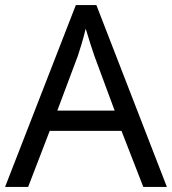

<svg xmlns="http://www.w3.org/2000/svg" viewBox="-20 -737 679 757"><path d="M545 0H638L360 -717H279L0 0H91L176 -221H459ZM352 -517 432 -301H206L287 -517C295 -540 308 -583 318 -624C325 -599 346 -533 352 -517Z"/></svg>

Font: Noto Sans Psalter Pahlavi
Style: Regular
Weight: 400
Designer: Monotype Design Team
Foundry: Monotype Imaging Inc.
Version: Version 2.002